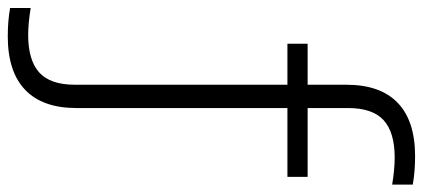

<svg xmlns="http://www.w3.org/2000/svg" viewBox="-401 -541 1088 494"><g transform="rotate(90 143.0 -294.0)"><path d="M174 -645.5V-541.5H351V-489.5H174V53Q174 140.5 127.2 185.2Q80.5 230 -10.5 230Q-50 230 -83.5 224V171Q-44 177.5 -14 177.5Q51 177.5 82.5 149Q114 120.5 114 57.5V-489.5H8.5V-541.5H114V-641Q114 -728.5 160.5 -773.2Q207 -818 298 -818Q337.5 -818 371 -812V-759Q331.5 -765.5 301.5 -765.5Q236.5 -765.5 205.2 -737Q174 -708.5 174 -645.5Z"/></g></svg>

Font: Encode Sans Light
Style: Regular
Weight: 300
Designer: Multiple Designers
Foundry: Impallari Type
Version: Version 2.000